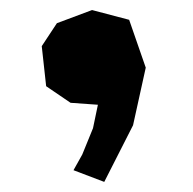

<svg xmlns="http://www.w3.org/2000/svg" viewBox="-20 -190 386 384"><path d="M63.5 -97.7 72.3 -17.6 121.1 15.6 175.8 19.5 166 66.4 144.5 119.1 127 150.4 188.5 173.8 246.1 60.5 271.5 -54.7 238.3 -150.4 164.1 -169.9 93.8 -143.6Z"/></svg>

Font: MaokenAssortedSans-Lite
Style: Lite
Weight: 400
Version: Version 1.400